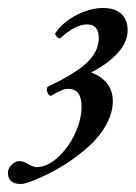

<svg xmlns="http://www.w3.org/2000/svg" viewBox="-33 -582 339 480"><path d="M19 -122.1Q-13.2 -122.1 -13.2 -149.9Q-13.2 -161.6 -3.4 -170.4Q6.3 -179.2 14.2 -179.2Q26.4 -179.2 37.1 -171.9Q51.3 -164.1 58.1 -164.1Q84 -164.1 110.6 -187.7Q137.2 -211.4 154.1 -247.1Q170.9 -282.7 170.9 -315.9Q170.9 -359.9 137.2 -359.9Q122.6 -359.9 95.2 -342.8Q91.8 -341.3 88.1 -346.4Q84.5 -351.6 84 -357.4Q83.5 -363.3 87.9 -366.2Q154.3 -397 184.1 -425.3Q213.9 -453.6 213.9 -486.8Q213.9 -521 185.1 -521Q155.3 -521 118.2 -486.8Q116.2 -484.9 112.5 -487.3Q108.9 -489.7 106.4 -493.7Q104 -497.6 106 -500Q124.5 -526.9 158.4 -544.4Q192.4 -562 225.1 -562Q253.9 -562 270 -547.6Q286.1 -533.2 286.1 -506.8Q286.1 -477.5 262 -450.2Q237.8 -422.9 194.8 -400.9Q249 -379.9 249 -329.1Q249 -300.3 232.7 -270.5Q216.3 -240.7 189.2 -216.3Q162.1 -191.9 131.3 -172.1Q100.6 -152.3 67.9 -138.2Q32.7 -122.1 19 -122.1Z"/></svg>

Font: Junicode SmCond
Style: Italic
Weight: 400
Width: 4
Italic angle: -11°
Designer: Peter S. Baker
Version: Version 2.206